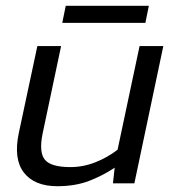

<svg xmlns="http://www.w3.org/2000/svg" viewBox="-20 -633 611 663"><path d="M195 -554 207 -613H494L482 -554ZM178 10Q99 10 62.5 -37Q26 -84 45 -174L109 -474H191L127 -171Q114 -107 135 -81.5Q156 -56 223 -56Q267 -56 309 -72.5Q351 -89 386 -116L462 -474H544L444 0H370L376 -54Q336 -27 288 -8.5Q240 10 178 10Z"/></svg>

Font: Kanit Light
Style: Italic
Weight: 300
Italic angle: -12°
Designer: Katatrad Team
Foundry: CadsonDemak
Version: Version 2.000; ttfautohint (v1.8.3)